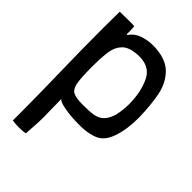

<svg xmlns="http://www.w3.org/2000/svg" viewBox="-210 -589 885 885"><g transform="rotate(45 232.0 -146.5)"><path d="M129 150Q131 118 131 96L129 -26Q131 -14 174 -6Q217 2 267 2Q291 2 302 1Q337 -2 362 -12Q404 -27 423.5 -83Q443 -139 443 -215Q441 -300 429 -358Q417 -416 380.5 -454Q344 -492 275 -497Q269 -498 253 -498Q221 -498 190 -488Q159 -478 141 -455Q137 -448 134.5 -447.5Q132 -447 131 -452Q132 -461 131.5 -466Q131 -471 131 -475Q131 -483 130.5 -490.5Q130 -498 129 -499Q120 -500 100 -500L35 -499Q34 -463 34 -389Q34 -309 35 -245.5Q36 -182 37 -138Q41 44 41 138V204Q61 207 84 207Q100 207 113 205.5Q126 204 126 202V191ZM124 -227Q124 -294 130 -331Q136 -368 158.5 -390.5Q181 -413 229 -417Q310 -423 338.5 -365Q367 -307 367 -227Q367 -193 359 -154Q348 -117 330.5 -100.5Q313 -84 288.5 -79.5Q264 -75 217 -75Q173 -75 154.5 -85Q136 -95 130 -125.5Q124 -156 124 -227Z"/></g></svg>

Font: Londrina Solid Light
Style: Regular
Weight: 300
Designer: Marcelo Magalhaes
Foundry: Marcelo Magalhães
Version: Version 1.002